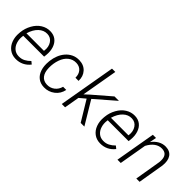

<svg xmlns="http://www.w3.org/2000/svg" viewBox="73 -1559 2379 2379"><g transform="rotate(45 1262.0 -370.0)"><path d="M231.9 9.8Q168.5 8.8 122.1 -25.6Q75.7 -60.1 54 -119.4Q32.2 -178.7 38.6 -247.6L40 -264.2Q46.9 -337.4 83.5 -403.6Q120.1 -469.7 176.3 -504.6Q232.4 -539.6 296.4 -538.1Q355.5 -537.1 396.2 -505.9Q437 -474.6 455.6 -418.9Q474.1 -363.3 467.3 -295.9L463.4 -260.3H97.7L96.2 -248.5Q88.9 -195.3 104 -146.7Q119.1 -98.1 153.6 -69.6Q188 -41 236.3 -40Q283.2 -38.6 320.8 -58.1Q358.4 -77.6 390.1 -110.4L424.3 -82.5Q388.7 -36.6 339.6 -12.9Q290.5 10.7 231.9 9.8ZM293.5 -488.3Q230 -490.7 179.7 -443.4Q129.4 -396 104 -310.1L410.6 -309.6L412.1 -316.9Q420.9 -386.2 387.7 -436.3Q354.5 -486.3 293.5 -488.3Z M732.9 -39.1Q790.5 -37.1 834.7 -71Q878.9 -105 893.6 -162.6H948.7Q934.1 -84 871.8 -35.9Q809.6 12.2 730 10.3Q666 8.8 622.6 -24.9Q579.1 -58.6 559.8 -118.2Q540.5 -177.7 547.4 -252.4L549.3 -273.4Q555.2 -324.7 574.5 -373Q593.8 -421.4 626 -458.7Q658.2 -496.1 702.9 -517.8Q747.6 -539.6 803.7 -538.1Q884.8 -536.1 932.6 -483.4Q980.5 -430.7 977.5 -349.6L922.4 -350.1Q923.3 -411.1 890.6 -448.7Q857.9 -486.3 801.3 -488.3Q740.7 -490.2 694.3 -453.1Q647.9 -416 624.5 -348.1Q601.1 -280.3 602.5 -204.1Q604 -125.5 637.7 -83.3Q671.4 -41 732.9 -39.1Z M1203.6 -265.1 1125.5 -199.2 1090.8 0H1032.7L1163.1 -750H1221.2L1138.2 -274.4L1198.7 -330.1L1428.7 -528.3H1506.3L1246.6 -303.2L1428.7 0H1364.3Z M1712.4 9.8Q1648.9 8.8 1602.5 -25.6Q1556.2 -60.1 1534.4 -119.4Q1512.7 -178.7 1519 -247.6L1520.5 -264.2Q1527.3 -337.4 1564 -403.6Q1600.6 -469.7 1656.7 -504.6Q1712.9 -539.6 1776.9 -538.1Q1835.9 -537.1 1876.7 -505.9Q1917.5 -474.6 1936 -418.9Q1954.6 -363.3 1947.8 -295.9L1943.8 -260.3H1578.1L1576.7 -248.5Q1569.3 -195.3 1584.5 -146.7Q1599.6 -98.1 1634 -69.6Q1668.5 -41 1716.8 -40Q1763.7 -38.6 1801.3 -58.1Q1838.9 -77.6 1870.6 -110.4L1904.8 -82.5Q1869.1 -36.6 1820.1 -12.9Q1771 10.7 1712.4 9.8ZM1773.9 -488.3Q1710.4 -490.7 1660.2 -443.4Q1609.9 -396 1584.5 -310.1L1891.1 -309.6L1892.6 -316.9Q1901.4 -386.2 1868.2 -436.3Q1835 -486.3 1773.9 -488.3Z M2156.2 -528.3 2138.7 -438Q2173.8 -486.8 2220 -512.9Q2266.1 -539.1 2318.8 -538.1Q2395 -536.1 2429.7 -484.9Q2464.4 -433.6 2454.1 -343.8L2396.5 0H2338.9L2396.5 -344.7Q2399.4 -372.6 2397.5 -398.4Q2389.2 -485.4 2302.7 -487.8Q2251.5 -488.8 2207 -457.3Q2162.6 -425.8 2128.9 -362.3L2066.4 0H2008.8L2100.6 -528.3Z"/></g></svg>

Font: RobotoInd Light
Style: Italic
Weight: 300
Italic angle: -12°
Designer: Google
Version: Version 2.001151; 2014